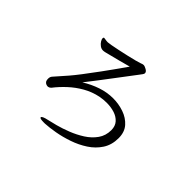

<svg xmlns="http://www.w3.org/2000/svg" viewBox="-147 -993 1294 1294"><g transform="rotate(45 500.0 -346.0)"><path d="M376 29Q338 29 338 19Q338 7 385 -3Q409 -8 452 -19.5Q495 -31 543.5 -50Q592 -69 636 -97Q680 -125 708 -164.5Q736 -204 736 -256Q736 -295 714.5 -319Q693 -343 658.5 -354Q624 -365 583 -365Q552 -365 520 -359Q462 -347 412 -318.5Q362 -290 321 -252Q280 -214 249 -174Q238 -161 222 -161Q221 -161 212.5 -163Q204 -165 196.5 -173.5Q189 -182 189 -201Q189 -218 199 -229Q218 -251 235.5 -270.5Q253 -290 275 -315.5Q297 -341 328.5 -382Q360 -423 407 -487Q454 -551 521 -647Q490 -638 441 -625.5Q392 -613 337 -599Q325 -596 316 -596Q300 -596 286 -606.5Q272 -617 264 -630.5Q256 -644 256 -653Q256 -660 261 -662H263Q268 -662 278 -660Q288 -658 301 -658Q308 -658 332.5 -662.5Q357 -667 390.5 -674Q424 -681 458.5 -689Q493 -697 520 -704Q547 -711 557 -715Q571 -721 579 -721Q590 -721 607.5 -711Q625 -701 625 -688Q625 -681 618.5 -672.5Q612 -664 604 -653Q552 -585 493.5 -507Q435 -429 370 -346Q423 -379 479.5 -398Q536 -417 593 -417Q646 -417 695.5 -400Q745 -383 777 -347Q809 -311 809 -253Q809 -189 778.5 -142Q748 -95 699 -63Q650 -31 593 -11.5Q536 8 482 17.5Q428 27 388 29Z"/></g></svg>

Font: Moon Stars Kai T
Style: Regular
Weight: 400
Designer: GuiWonder
Version: Version 1.101